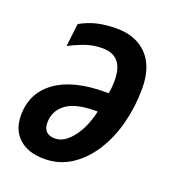

<svg xmlns="http://www.w3.org/2000/svg" viewBox="-108 -636 661 731"><g transform="rotate(20 222.5 -270.5)"><path d="M151 10Q86 10 49 -23.5Q12 -57 12 -116Q12 -207 83 -258Q154 -309 285 -309H297Q300 -323 301 -336Q302 -349 302 -362Q302 -462 217 -462Q184 -462 154 -452.5Q124 -443 85 -423L96 -516Q130 -535 164.5 -543Q199 -551 242 -551Q321 -551 366 -504Q411 -457 411 -369Q411 -296 393.5 -228Q376 -160 342 -106.5Q308 -53 260 -21.5Q212 10 151 10ZM164 -77Q200 -77 233 -118.5Q266 -160 282 -229H273Q191 -229 153.5 -200Q116 -171 116 -124Q116 -77 164 -77Z"/></g></svg>

Font: Noto Sans Condensed SemiBold
Style: Italic
Weight: 600
Width: 3
Italic angle: -12°
Designer: Monotype Design Team
Foundry: Monotype Imaging Inc.
Version: Version 2.013; ttfautohint (v1.8.4.7-5d5b)